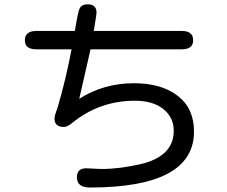

<svg xmlns="http://www.w3.org/2000/svg" viewBox="-20 -797 1040 879"><path d="M332 14.6Q332 -28.3 378.9 -26.4L418 -24.4L446.3 -23.4Q527.3 -23.4 625 -45.9Q775.4 -82 775.4 -198.2Q775.4 -259.8 727.5 -297.9Q679.7 -335.9 598.6 -335.9Q434.6 -335.9 309.6 -233.4Q288.1 -215.8 273.4 -215.8Q229.5 -215.8 229.5 -253.9Q229.5 -267.6 243.2 -302.7Q282.2 -435.5 307.6 -571.3H146.5Q93.8 -571.3 93.8 -612.3Q93.8 -655.3 146.5 -655.3H323.2V-658.2Q337.9 -747.1 344.7 -758.8Q354.5 -777.3 380.9 -777.3Q421.9 -777.3 421.9 -739.3L419.9 -720.7L409.2 -655.3H812.5Q864.3 -655.3 864.3 -612.3Q864.3 -571.3 812.5 -571.3H394.5L342.8 -344.7Q455.1 -416 592.8 -416Q718.8 -416 793.5 -358.4Q868.2 -300.8 868.2 -195.3Q868.2 61.5 391.6 61.5Q332 61.5 332 14.6Z"/></svg>

Font: jf-openhuninn-2.0
Style: Regular
Weight: 400
Designer: [Kosugi Maru]
Designed by MOTOYA      

[Varela Round]
Joe Prince (Latin component); Avraham Cornfeld (Hebrew component)
Foundry: justfont CO.,LTD.
Version: 2.0